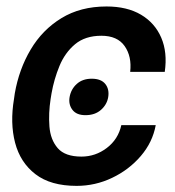

<svg xmlns="http://www.w3.org/2000/svg" viewBox="-20 -573 549 602"><path d="M198.2 -268.6Q202.6 -293.5 220.7 -309.8Q238.8 -326.2 267.6 -326.2Q296.9 -326.2 310.1 -309.8Q323.2 -293.5 319.3 -268.6Q315.4 -245.1 296.6 -228.5Q277.8 -211.9 248 -211.9Q219.7 -211.9 207 -228.8Q194.3 -245.6 198.2 -268.6ZM220.2 9.8Q138.7 9.8 91.1 -26.9Q43.5 -63.5 27.3 -125.5Q11.2 -187.5 23.9 -262.7L26.4 -280.3Q39.6 -356 76.2 -417.7Q112.8 -479.5 172.6 -516.1Q232.4 -552.7 314 -552.7Q378.4 -552.7 422.1 -526.9Q465.8 -501 485.6 -454.8Q505.4 -408.7 496.6 -347.7H388.2Q393.6 -396 370.8 -428.5Q348.1 -460.9 297.9 -460.9Q247.1 -460.9 215.3 -434.3Q183.6 -407.7 166.5 -366.2Q149.4 -324.7 141.6 -280.3L138.7 -262.7Q131.8 -217.8 135 -176.3Q138.2 -134.8 161.1 -108.4Q184.1 -82 235.4 -82Q279.3 -82 314.9 -109.1Q350.6 -136.2 360.4 -180.7H468.3Q458.5 -127 421.4 -83.7Q384.3 -40.5 331.5 -15.4Q278.8 9.8 220.2 9.8Z"/></svg>

Font: Inter Tight Medium
Style: Italic
Weight: 500
Italic angle: -9.39999°
Designer: Rasmus Andersson
Foundry: rsms
Version: Version 3.004